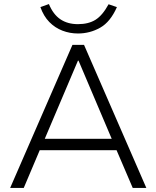

<svg xmlns="http://www.w3.org/2000/svg" viewBox="-20 -926 771 946"><path d="M30 0 337 -705H394L701 0H634L547 -203L581 -186H148L183 -203L97 0ZM364 -627 195 -229 172 -242H558L536 -229L367 -627ZM364 -761Q324 -761 287.5 -775Q251 -789 223 -817.5Q195 -846 179 -891L221 -906Q242 -855 277.5 -831Q313 -807 364 -807Q416 -807 450.5 -828.5Q485 -850 515 -905L556 -891Q524 -818 473.5 -789.5Q423 -761 364 -761Z"/></svg>

Font: Nunito Sans 11pt Light
Style: Regular
Weight: 300
Version: Version 3.101;gftools[0.9.27]